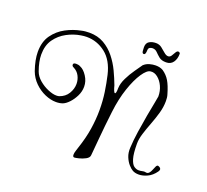

<svg xmlns="http://www.w3.org/2000/svg" viewBox="-123 -808 1097 1017"><g transform="rotate(20 426.0 -299.0)"><path d="M835 -23Q815 5 789.5 16.5Q764 28 742 28Q721 28 707 20Q696 14 682.5 -1Q669 -16 659.5 -39Q650 -62 652 -92Q654 -133 661.5 -183.5Q669 -234 677.5 -281Q686 -328 692.5 -360Q699 -392 699 -396Q699 -427 687 -453Q675 -479 655.5 -494.5Q636 -510 615 -507Q595 -505 570.5 -468.5Q546 -432 525.5 -371.5Q505 -311 496 -235Q486 -151 480 -82Q474 -13 471 18Q470 32 452.5 41.5Q435 51 416 55.5Q397 60 391 60Q382 60 382 47Q382 37 386.5 23.5Q391 10 393 3Q414 -59 422.5 -114.5Q431 -170 431 -221Q431 -274 424 -321.5Q417 -369 407 -412Q389 -489 341.5 -526Q294 -563 235 -563Q220 -563 203 -560Q164 -554 126.5 -534Q89 -514 64.5 -479.5Q40 -445 40 -393Q40 -354 58 -304Q67 -279 90.5 -259Q114 -239 141.5 -227.5Q169 -216 189 -216Q194 -216 198 -216.5Q202 -217 205 -218Q237 -229 253 -255.5Q269 -282 269 -310Q269 -334 258 -355Q247 -376 225 -387Q215 -391 215 -400Q215 -410 231 -410Q236 -410 242.5 -409Q249 -408 256 -404Q276 -396 294 -368.5Q312 -341 312 -310Q312 -283 299.5 -257.5Q287 -232 269.5 -213.5Q252 -195 236 -189Q220 -183 199 -183Q169 -183 136.5 -197Q104 -211 77.5 -237Q51 -263 38 -298Q28 -327 23 -352.5Q18 -378 18 -400Q18 -458 45 -495.5Q72 -533 112.5 -554.5Q153 -576 195 -584Q207 -587 219 -588Q231 -589 241 -589Q288 -589 323.5 -568.5Q359 -548 385 -515.5Q411 -483 429 -445Q447 -407 460 -372Q464 -356 468.5 -345Q473 -334 477 -334Q484 -334 484 -365Q485 -392 500 -422.5Q515 -453 534 -480Q553 -507 564 -523Q578 -536 596 -541Q614 -546 630 -546Q655 -546 672 -536Q697 -519 712 -494Q727 -469 740 -424Q743 -415 744 -405.5Q745 -396 745 -386Q745 -353 735 -318Q725 -283 711.5 -248Q698 -213 688 -181Q678 -149 678 -123Q678 -67 686.5 -39Q695 -11 708 -2Q721 7 734 7Q745 7 755 4.5Q765 2 772 4Q784 7 791.5 -1Q799 -9 803.5 -21Q808 -33 812.5 -42Q817 -51 823 -51Q840 -46 840 -35Q840 -31 835 -23ZM675 -580Q649 -580 635 -591.5Q621 -603 610 -614.5Q599 -626 583 -626Q576 -626 568 -622Q560 -618 560 -604Q560 -595 557.5 -588Q555 -581 549 -581Q540 -581 539 -596Q538 -611 538 -616Q538 -639 553.5 -648.5Q569 -658 591 -658Q610 -658 624 -647Q638 -636 650.5 -625Q663 -614 674 -614Q685 -614 691.5 -624.5Q698 -635 704 -645.5Q710 -656 717 -656Q721 -656 724.5 -653.5Q728 -651 728 -647Q728 -618 714.5 -599Q701 -580 675 -580Z"/></g></svg>

Font: Ingrid Darling
Style: Regular
Weight: 400
Designer: Robert E. Leuschke
Foundry: Robert E. Leuschke
Version: Version 1.010; ttfautohint (v1.8.3)